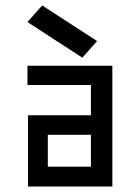

<svg xmlns="http://www.w3.org/2000/svg" viewBox="-20 -680 510 700"><path d="M311.5 -259.8V-370.1H80.1V-440.4H389.6V0H82V-259.8ZM311.5 -188.5H154.3V-72.3H311.5ZM133.8 -660.2 334 -530.3 280.3 -469.7 80.1 -599.6Z"/></svg>

Font: Geo
Style: Regular
Weight: 500
Version: Version 001.2